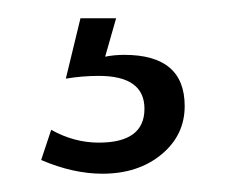

<svg xmlns="http://www.w3.org/2000/svg" viewBox="-20 -30 247 210"><path d="M52 56 68 -10H107L95 32Q105 30 116 30Q182 30 182 86Q182 118 156.5 139Q131 160 92 160Q60 160 25 145L36 112Q61 126 88 126Q138 126 138 89Q138 53 88 53Q70 53 52 56Z"/></svg>

Font: TajawalTap
Style: Regular
Weight: 300
Designer: Boutros Fonts
Foundry: Created by Boutros International 2017
Version: Version 2.700